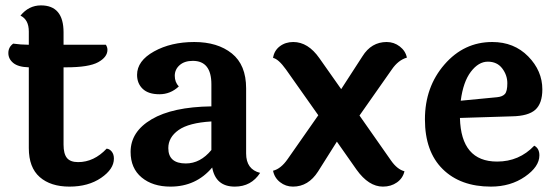

<svg xmlns="http://www.w3.org/2000/svg" viewBox="-20 -683 2066 713"><path d="M216 -433V-146Q216 -112 228.5 -96.5Q241 -81 270 -81Q329 -81 376 -131Q387 -130 395 -120Q403 -110 403 -94Q403 -55 355.5 -22.5Q308 10 238 10Q168 10 127.5 -25.5Q87 -61 87 -133V-433Q48 -434 29.5 -449Q11 -464 11 -486Q11 -508 29 -521Q59 -517 81 -517H87V-566Q87 -610 56 -625Q87 -663 132 -663Q216 -663 216 -563V-517H373Q379 -508 379 -498Q379 -471 344.5 -452Q310 -433 226 -433Z M605 -133Q605 -76 670 -76Q724 -76 765 -126V-232Q681 -227 643 -200Q605 -173 605 -133ZM894 -355V-113Q894 -54 946 -41Q913 10 852 10Q781 10 768 -61Q708 10 613 10Q547 10 506 -24Q465 -58 465 -119Q465 -194 543 -240Q621 -286 765 -288V-370Q765 -457 696 -457Q665 -457 647 -441Q629 -425 629 -401.5Q629 -378 644 -362Q613 -333 572 -333Q531 -333 510 -353Q489 -373 489 -405Q489 -457 552 -492Q615 -527 701.5 -527Q788 -527 841 -484.5Q894 -442 894 -355Z M1402 10Q1349 10 1304 -53L1231 -157L1161 -46Q1125 10 1068 10Q1041 10 1020 -6.5Q999 -23 994 -49Q1023 -56 1048 -92L1162 -255L1042 -425Q1014 -464 994 -468Q998 -495 1019 -511Q1040 -527 1069 -527Q1124 -527 1166 -467L1247 -352L1326 -474Q1359 -527 1416 -527Q1443 -527 1464.5 -510.5Q1486 -494 1491 -469Q1459 -460 1435 -425L1315 -254L1432 -87Q1455 -54 1482 -47Q1476 -21 1454 -5.5Q1432 10 1402 10Z M1691 -309 1826 -322Q1846 -324 1855 -334Q1864 -344 1864 -374Q1864 -404 1845 -429Q1826 -454 1791.5 -454Q1757 -454 1728.5 -416.5Q1700 -379 1691 -309ZM1826 -83Q1908 -83 1964 -142Q1983 -132 1983 -106Q1983 -64 1929.5 -27Q1876 10 1803 10Q1690 10 1624 -55Q1558 -120 1558 -240Q1558 -360 1630.5 -443.5Q1703 -527 1808 -527Q1889 -527 1941.5 -473.5Q1994 -420 1994 -351Q1994 -299 1968 -275.5Q1942 -252 1881 -251L1688 -245Q1692 -83 1826 -83Z"/></svg>

Font: Laila SemiBold
Style: Regular
Weight: 600
Designer: Hitesh Malaviya
Foundry: Indian Type Foundry
Version: Version 1.302;PS 1.0;hotconv 1.0.78;makeotf.lib2.5.61930; tt